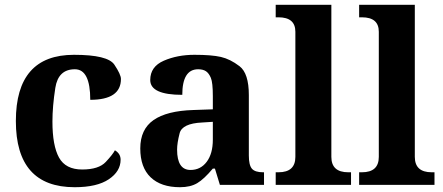

<svg xmlns="http://www.w3.org/2000/svg" viewBox="-20 -780 1870 810"><path d="M294.9 9.8Q46.9 9.8 46.9 -269.5Q46.9 -548.8 292 -548.8Q434.6 -548.8 462.4 -507.3Q490.2 -465.8 490.2 -446.8Q490.2 -358.9 360.8 -358.9Q360.8 -487.8 295.9 -487.8Q225.6 -487.8 213.4 -409.4Q201.2 -331.1 201.2 -267.1Q201.2 -165.5 229 -115.2Q256.8 -64.9 326.7 -64.9Q396.5 -64.9 426.3 -96.9Q456.1 -128.9 464.8 -146Q488.8 -131.8 488.8 -106.4Q488.8 -57.1 439 -23.7Q389.2 9.8 294.9 9.8Z M749 -379.9Q613.8 -379.9 613.8 -442.4Q613.8 -499 671.1 -523.9Q728.5 -548.8 800.3 -548.8Q872.6 -548.8 911.9 -539.8Q951.2 -530.8 990.5 -500.7Q1029.8 -470.7 1029.8 -378.9V-124Q1029.8 -83.5 1042.7 -68.4Q1055.7 -53.2 1089.8 -53.2H1093.8V0H907.7L886.7 -68.8H877.9Q840.8 -24.4 812 -7.3Q783.2 9.8 739.3 9.8Q659.2 9.8 615.5 -32Q571.8 -73.7 571.8 -153.8Q571.8 -234.4 627.7 -273.4Q683.6 -312.5 795.9 -315.9L877.9 -318.8V-374Q877.9 -431.6 869.6 -451.4Q861.3 -471.2 848.9 -479.5Q836.4 -487.8 815.9 -487.8Q749 -487.8 749 -379.9ZM727.1 -148.9Q727.1 -63 783.7 -63Q826.2 -63 852.1 -97.4Q877.9 -131.8 877.9 -190.9V-266.1L833 -263.2Q748.5 -259.3 737.8 -217.8Q727.1 -176.3 727.1 -148.9Z M1377.9 -118.2Q1377.9 -53.2 1449.2 -53.2H1460.9V0H1143.1V-53.2H1154.8Q1226.1 -53.2 1226.1 -118.2V-646Q1226.1 -707 1154.8 -707H1143.1V-759.8H1377.9Z M1730 -118.2Q1730 -53.2 1801.3 -53.2H1813V0H1495.1V-53.2H1506.8Q1578.1 -53.2 1578.1 -118.2V-646Q1578.1 -707 1506.8 -707H1495.1V-759.8H1730Z"/></svg>

Font: DroidSerif-Bold
Style: Bold
Weight: 700
Foundry: Ascender Corporation
Version: Version 1.00 build 112